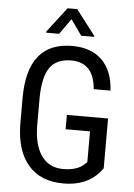

<svg xmlns="http://www.w3.org/2000/svg" viewBox="-61 -963 713 1018"><g transform="rotate(5 295.5 -453.5)"><path d="M299.8 -643.6Q223.1 -643.6 187.5 -593.8Q151.9 -543.9 150.4 -433.6V-288.6Q150.4 -181.6 191.4 -124Q232.4 -66.4 306.6 -66.4Q380.9 -66.4 418.9 -101.6L432.1 -113.8V-277.8H302.2V-354H521.5V-88.4L505.9 -68.8Q438.5 9.8 315.9 9.8Q193.4 9.8 127.9 -66.4Q62.5 -142.6 60.5 -282.7V-422.4Q60.5 -720.7 299.3 -720.7Q400.4 -720.7 458 -664.1Q515.6 -607.4 521.5 -502.4H432.1Q420.9 -643.6 299.8 -643.6ZM410.6 -778.8H341.3L282.7 -861.8L224.1 -778.8H154.8V-784.7L256.8 -917.5H308.1L410.6 -783.7Z"/></g></svg>

Font: RobotoCondensed-Regular
Style: Regular
Weight: 400
Designer: Google
Version: Version 2.001201; 2014